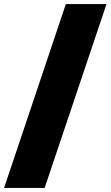

<svg xmlns="http://www.w3.org/2000/svg" viewBox="-90 -880 547 950"><path d="M235.8 -859.9H437L130.9 49.8H-69.8Z"/></svg>

Font: Sinkin Sans 900 X Black
Style: Regular
Weight: 950
Designer: Keith Bates
Foundry: K-Type
Version: Sinkin Sans (version 1.0)  by Keith Bates   •   © 2014   www